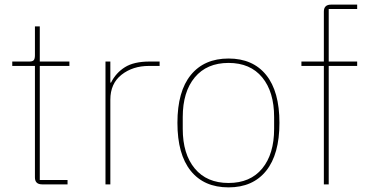

<svg xmlns="http://www.w3.org/2000/svg" viewBox="-20 -797 1590 830"><path d="M162 0Q131 0 131 -30V-512H33V-531H107Q121 -531 126 -537Q131 -543 131 -558V-683H152V-531H280V-512H152V-19H272V0Z M436 0V-531H457V-440H460Q481 -482 520 -506.5Q559 -531 627 -531H670V-512H624Q554 -512 505.5 -474Q457 -436 457 -366V0Z M747 -266Q747 -402 805 -473Q863 -544 968 -544Q1073 -544 1130.5 -473Q1188 -402 1188 -266Q1188 -130 1130.5 -58.5Q1073 13 968 13Q862 13 804.5 -58.5Q747 -130 747 -266ZM1165 -240V-291Q1165 -400 1113.5 -462.5Q1062 -525 968 -525Q874 -525 822 -462.5Q770 -400 770 -291V-240Q770 -131 822 -68.5Q874 -6 968 -6Q1062 -6 1113.5 -68.5Q1165 -131 1165 -240Z M1380 0V-512H1283V-531H1380V-747Q1380 -777 1411 -777H1524V-758H1401V-531H1524V-512H1401V0Z"/></svg>

Font: IBM Plex Sans JP Thin
Style: Regular
Weight: 100
Designer: Mike Abbink; Paul van der Laan; Pieter van Rosmalen; Wujin Sim; Yejin Wi; Jinhee Kim; Boomi Park; Yona Kim; Kichan Ma
Foundry: Sandoll Inc.
Version: Version 1.001